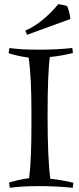

<svg xmlns="http://www.w3.org/2000/svg" viewBox="-20 -888 377 916"><path d="M218 -616Q207 -541 207 -336Q207 -131 220 -35Q273 -30 330 -16L327 8Q253 0 166.5 0Q80 0 27 8L23 -17Q68 -31 119 -38Q130 -120 130 -296V-355Q130 -517 117 -613Q66 -620 21 -634L25 -659Q78 -651 164.5 -651Q251 -651 325 -659L328 -635Q271 -621 218 -616ZM315 -797 109 -722 101 -742Q183 -778 258 -868Q280 -866 300 -859Q305 -850 310.5 -828.5Q316 -807 315 -797Z"/></svg>

Font: Almendra
Style: Regular
Weight: 400
Designer: Ana Sanfelippo
Foundry: Ana Sanfelippo
Version: Version 1.004